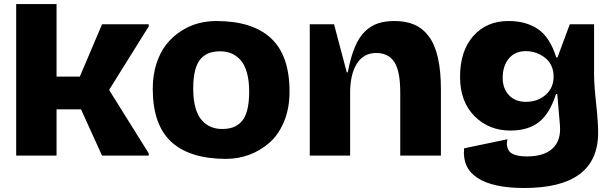

<svg xmlns="http://www.w3.org/2000/svg" viewBox="-20 -770 3034 950"><path d="M60.1 0V-750H259.8V-391.1H375L484.9 -649.9H715.8V-639.2L521 -327.1V-323.2L715.8 -11.2V0H484.9L380.9 -229H259.8V0Z M1098.6 16.1Q918.5 16.1 827.1 -68.6Q735.8 -153.3 735.8 -331.1Q735.8 -398.4 753.9 -454.6Q772 -510.7 802.2 -549.3Q832.5 -587.9 873.3 -614.7Q914.1 -641.6 958.5 -653.8Q1002.9 -666 1049.8 -666Q1229.5 -666 1321 -580.6Q1412.6 -495.1 1412.6 -316.9Q1412.6 -233.9 1385.3 -168.2Q1357.9 -102.5 1312.5 -63.2Q1267.1 -23.9 1212.4 -3.9Q1157.7 16.1 1098.6 16.1ZM1078.6 -131.8Q1109.9 -131.8 1132.6 -139.9Q1155.3 -147.9 1174.3 -167.7Q1193.4 -187.5 1203.1 -224.9Q1212.9 -262.2 1212.9 -316.9Q1212.9 -371.6 1201.4 -411.4Q1189.9 -451.2 1169.7 -473.4Q1149.4 -495.6 1124.8 -505.9Q1100.1 -516.1 1069.8 -516.1Q1039.1 -516.1 1016.1 -508.1Q993.2 -500 974.4 -480.2Q955.6 -460.4 945.8 -423.1Q936 -385.7 936 -331.1Q936 -276.4 947.3 -236.6Q958.5 -196.8 979 -174.6Q999.5 -152.3 1023.9 -142.1Q1048.3 -131.8 1078.6 -131.8Z M1512.7 -649.9H1632.8L1695.8 -412.1H1700.7Q1714.8 -486.8 1735.8 -536.9Q1756.8 -586.9 1786.4 -615Q1815.9 -643.1 1850.6 -654.5Q1885.3 -666 1932.6 -666Q1988.8 -666 2030.3 -647.9Q2071.8 -629.9 2101.6 -590.3Q2131.3 -550.8 2146.5 -485.4Q2161.6 -419.9 2161.6 -328.1V0H1960.4V-312Q1960.4 -418.9 1930.9 -463.4Q1901.4 -507.8 1841.8 -507.8Q1778.8 -507.8 1745.6 -454.8Q1712.4 -401.9 1712.4 -311V0H1512.7Z M2256.3 -389.2Q2256.3 -518.6 2322.3 -592.3Q2388.2 -666 2495.6 -666Q2583.5 -666 2642.3 -625.7Q2701.2 -585.4 2732.4 -485.8H2738.3L2799.3 -649.9H2919.4V-400.9Q2919.4 -352.1 2929.4 -259.8Q2939.5 -167.5 2939.5 -113.8Q2939.5 160.2 2573.2 160.2Q2419.4 160.2 2343 110.6Q2266.6 61 2276.4 -36.1L2491.2 -81.1Q2486.3 -64.5 2488.8 -49.1Q2491.2 -33.7 2499.5 -22Q2507.8 -10.3 2530.3 -3.2Q2552.7 3.9 2587.4 3.9Q2671.4 3.9 2714.1 -35.4Q2756.8 -74.7 2750.5 -150.9L2737.3 -304.2L2731.4 -305.2Q2699.7 -207 2646.2 -165.5Q2592.8 -124 2505.4 -124Q2398.4 -124 2327.4 -195.8Q2256.3 -267.6 2256.3 -389.2ZM2467.3 -384.8Q2467.3 -331.5 2498.5 -298.8Q2529.8 -266.1 2581.5 -266.1Q2640.6 -266.1 2679.9 -300.8Q2719.2 -335.4 2719.2 -391.1V-392.1Q2719.2 -418.5 2710 -440.2Q2700.7 -461.9 2686.3 -475.8Q2671.9 -489.7 2653.6 -499.3Q2635.3 -508.8 2617.7 -512.9Q2600.1 -517.1 2583.5 -517.1Q2528.3 -517.1 2497.8 -480.5Q2467.3 -443.8 2467.3 -384.8Z"/></svg>

Font: Mayenne Sans Regular
Style: Regular
Weight: 600
Width: 6
Designer: Jérémy Landes — Studio Triple
Foundry: Jérémy Landes — Studio Triple
Version: Version 1.001;hotconv 1.0.109;makeotfexe 2.5.65596